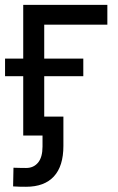

<svg xmlns="http://www.w3.org/2000/svg" viewBox="-28 -542 473 768"><path d="M401.4 -522.5V-443.4H148.9V0H64.9V-522.5ZM-7.8 -237.3V-307.6H305.2V-237.3ZM76.2 205.1Q63 205.1 49.8 204.8Q36.6 204.6 24.4 203.6L25.9 128.9Q38.6 129.4 51.3 129.6Q64 129.9 76.7 129.9Q106.4 129.9 124.3 108.4Q142.1 86.9 142.1 43.9V0H105.5V-75.7H225.6V41.5Q225.6 122.6 187.5 163.8Q149.4 205.1 76.2 205.1Z"/></svg>

Font: Inter 28pt
Style: Regular
Weight: 400
Designer: Rasmus Andersson
Foundry: rsms
Version: Version 4.001;git-66647c0bb